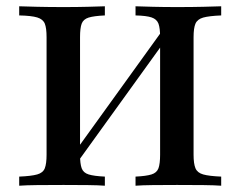

<svg xmlns="http://www.w3.org/2000/svg" viewBox="-20 -591 764 611"><path d="M208.1 -49.2V-93.5L508.1 -509.7V-465.3ZM411.3 0V-29Q445.2 -30.6 462.1 -35.9Q479 -41.1 484.3 -55.6Q489.5 -70.2 489.5 -98.4V-472.6Q489.5 -501.6 484.3 -515.7Q479 -529.8 462.5 -535.5Q446 -541.1 411.3 -541.9V-571Q431.5 -570.2 466.5 -569.4Q501.6 -568.5 543.5 -568.5Q591.1 -568.5 627 -569.4Q662.9 -570.2 683.9 -571V-541.9Q645.2 -540.3 626.6 -535.1Q608.1 -529.8 602 -515.7Q596 -501.6 596 -472.6V-98.4Q596 -70.2 602 -55.6Q608.1 -41.1 626.6 -35.9Q645.2 -30.6 683.9 -29V0Q662.9 -1.6 627 -2Q591.1 -2.4 543.5 -2.4Q500.8 -2.4 466.1 -2Q431.5 -1.6 411.3 0ZM41.1 0V-29Q79.8 -30.6 98.4 -35.9Q116.9 -41.1 122.6 -55.6Q128.2 -70.2 128.2 -98.4V-472.6Q128.2 -501.6 122.6 -515.7Q116.9 -529.8 98.4 -535.5Q79.8 -541.1 41.1 -541.9V-571Q62.1 -570.2 98.8 -569.4Q135.5 -568.5 183.1 -568.5Q225 -568.5 259.3 -569.4Q293.5 -570.2 313.7 -571V-541.9Q279 -540.3 262.1 -535.1Q245.2 -529.8 239.9 -515.7Q234.7 -501.6 234.7 -472.6V-98.4Q234.7 -70.2 239.9 -55.6Q245.2 -41.1 262.1 -35.9Q279 -30.6 313.7 -29V0Q293.5 -1.6 258.9 -2Q224.2 -2.4 182.3 -2.4Q134.7 -2.4 98.4 -2Q62.1 -1.6 41.1 0Z"/></svg>

Font: Playfair 5pt SemiExpanded Light SemiBold
Style: Regular
Weight: 600
Version: Version 2.001;gftools[0.9.30]